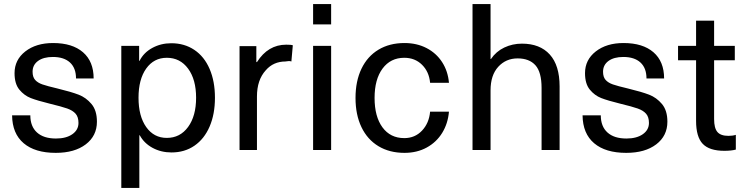

<svg xmlns="http://www.w3.org/2000/svg" viewBox="-20 -732 3638 937"><path d="M437 -349H351Q351 -400 321.5 -427Q292 -454 238 -454Q192 -454 165.5 -434.5Q139 -415 139 -382Q139 -356 151.5 -342Q164 -328 187 -320Q210 -312 261 -300Q327 -284 363.5 -270Q400 -256 426.5 -224.5Q453 -193 453 -138Q453 -69 398.5 -27.5Q344 14 252 14Q151 14 95.5 -33Q40 -80 39 -169H128Q128 -115 160.5 -85.5Q193 -56 253 -56Q303 -56 333 -77Q363 -98 363 -132Q363 -161 349 -177Q335 -193 308 -202.5Q281 -212 223 -226Q162 -241 130 -253.5Q98 -266 74.5 -294.5Q51 -323 51 -375Q51 -440 103.5 -481Q156 -522 239 -522Q333 -522 385 -477Q437 -432 437 -349Z M817 12Q766 12 724.5 -10.5Q683 -33 662 -72H660V185H572V-508H659V-435H661Q681 -475 723 -498Q765 -521 816 -521Q880 -521 928.5 -488.5Q977 -456 1003 -395.5Q1029 -335 1029 -255Q1029 -175 1003 -114.5Q977 -54 929 -21Q881 12 817 12ZM794 -59Q859 -59 898 -112.5Q937 -166 937 -255Q937 -344 898 -397Q859 -450 794 -450Q731 -450 693.5 -397.5Q656 -345 656 -255Q656 -165 693.5 -112Q731 -59 794 -59Z M1377 -514Q1401 -514 1409 -511L1402 -432Q1396 -434 1390.5 -434Q1385 -434 1380.5 -433Q1376 -432 1374 -432Q1314 -432 1277 -389Q1234 -342 1234 -261V0H1149V-507H1231V-429H1234Q1288 -514 1377 -514Z M1508 0V-508H1596V0ZM1508 -613V-712H1596V-613Z M2171 -328H2079Q2074 -382 2039.5 -416Q2005 -450 1953 -450Q1886 -450 1847 -397.5Q1808 -345 1808 -254Q1808 -163 1846.5 -110.5Q1885 -58 1953 -58Q2005 -58 2039.5 -94.5Q2074 -131 2079 -187H2171Q2166 -129 2138 -83.5Q2110 -38 2062.5 -12Q2015 14 1954 14Q1881 14 1827 -18.5Q1773 -51 1744 -111.5Q1715 -172 1715 -254Q1715 -336 1744 -396.5Q1773 -457 1827 -489.5Q1881 -522 1954 -522Q2014 -522 2061.5 -497.5Q2109 -473 2137.5 -429Q2166 -385 2171 -328Z M2376 -444Q2401 -481 2441 -500Q2481 -519 2527 -519Q2615 -519 2663 -466Q2711 -413 2711 -310V0H2623V-303Q2623 -380 2593 -413.5Q2563 -447 2506 -447Q2449 -447 2411.5 -406Q2374 -365 2374 -291V0H2286V-712H2374V-444Z M3221 -349H3135Q3135 -400 3105.5 -427Q3076 -454 3022 -454Q2976 -454 2949.5 -434.5Q2923 -415 2923 -382Q2923 -356 2935.5 -342Q2948 -328 2971 -320Q2994 -312 3045 -300Q3111 -284 3147.5 -270Q3184 -256 3210.5 -224.5Q3237 -193 3237 -138Q3237 -69 3182.5 -27.5Q3128 14 3036 14Q2935 14 2879.5 -33Q2824 -80 2823 -169H2912Q2912 -115 2944.5 -85.5Q2977 -56 3037 -56Q3087 -56 3117 -77Q3147 -98 3147 -132Q3147 -161 3133 -177Q3119 -193 3092 -202.5Q3065 -212 3007 -226Q2946 -241 2914 -253.5Q2882 -266 2858.5 -294.5Q2835 -323 2835 -375Q2835 -440 2887.5 -481Q2940 -522 3023 -522Q3117 -522 3169 -477Q3221 -432 3221 -349Z M3571 -74V-2Q3549 4 3515 4Q3442 4 3409.5 -30Q3377 -64 3377 -142V-438H3289V-508H3377V-631H3465V-508H3566V-438H3465V-151Q3465 -107 3481 -88Q3497 -69 3535 -69Q3556 -69 3571 -74Z"/></svg>

Font: CST
Style: Regular
Weight: 400
Version: Version 1.00